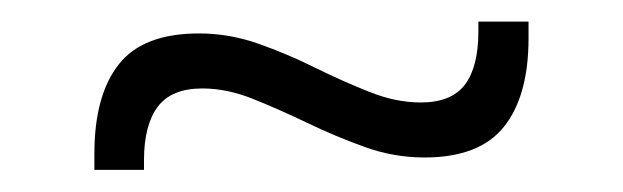

<svg xmlns="http://www.w3.org/2000/svg" viewBox="-20 -388 578 178"><path d="M373.5 -242Q345 -242 318 -251.8Q291 -261.5 265 -274Q239 -286.5 214.8 -296.2Q190.5 -306 167.5 -306Q139 -306 126.2 -289Q113.5 -272 113.5 -239.5V-230.5H67.5V-245.5Q67.5 -299.5 90 -328.2Q112.5 -357 164.5 -357Q192.5 -357 219.5 -347.5Q246.5 -338 272.2 -325.2Q298 -312.5 322.5 -302.8Q347 -293 370 -293Q398.5 -293 411 -309.5Q423.5 -326 423.5 -359V-368H470V-352.5Q470 -299 447.2 -270.5Q424.5 -242 373.5 -242Z"/></svg>

Font: Anek Kannada Medium Light
Style: Regular
Weight: 300
Version: Version 1.003